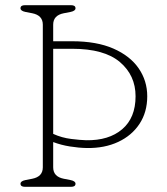

<svg xmlns="http://www.w3.org/2000/svg" viewBox="-20 -720 642 740"><path d="M185 -75Q185 -39 226 -31L252 -26Q271 -22 271 -12Q271 0 254 0H76Q59 0 59 -12Q59 -22 78 -26L104 -31Q145 -39 145 -75V-625Q145 -661 104 -669L78 -674Q59 -678 59 -688Q59 -700 76 -700H254Q271 -700 271 -688Q271 -678 252 -674L226 -669Q185 -661 185 -625V-561H258Q352.5 -561 417 -532.8Q481.5 -504.5 514.5 -456.5Q547.5 -408.5 547.5 -349Q547.5 -288 517.8 -242.8Q488 -197.5 435.5 -173Q383 -148.5 315 -149.5Q284 -150 249.5 -155.5Q215 -161 185 -172.5ZM312 -179.5Q399.5 -178 451 -222Q502.5 -266 502.5 -349Q502.5 -429.5 442.2 -480.8Q382 -532 258 -532H185V-204Q218 -189 254.2 -184.5Q290.5 -180 312 -179.5Z"/></svg>

Font: Fraunces 9pt S100 Thin
Style: Regular
Weight: 100
Version: Version 1.000; ttfautohint (v1.8.3)